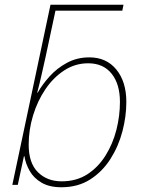

<svg xmlns="http://www.w3.org/2000/svg" viewBox="-20 -780 593 810"><path d="M239 10Q189 10 156 -9Q123 -28 105.5 -58.5Q88 -89 83 -121H81L55 0H32L193 -760H501L496 -735H214L173 -543Q166 -512 156.5 -469.5Q147 -427 137 -389H139Q158 -423 189 -457.5Q220 -492 262.5 -515Q305 -538 357 -538Q429 -538 471 -486.5Q513 -435 513 -350Q513 -289 496.5 -226Q480 -163 446 -109.5Q412 -56 360.5 -23Q309 10 239 10ZM240 -15Q302 -15 348 -44.5Q394 -74 425 -123.5Q456 -173 471 -232Q486 -291 486 -350Q486 -425 451 -469Q416 -513 352 -513Q297 -513 251 -483Q205 -453 171.5 -403.5Q138 -354 119.5 -293Q101 -232 101 -170Q101 -92 140 -53.5Q179 -15 240 -15Z"/></svg>

Font: Noto Sans Thin
Style: Italic
Weight: 100
Italic angle: -12°
Designer: Monotype Design Team
Foundry: Monotype Imaging Inc.
Version: Version 2.013; ttfautohint (v1.8.4.7-5d5b)